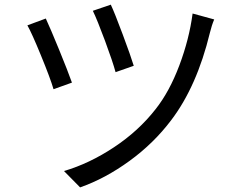

<svg xmlns="http://www.w3.org/2000/svg" viewBox="-20 -772 1040 825"><path d="M378.9 -725.6 456.1 -752Q472.7 -716.8 507.3 -624Q542 -531.2 554.7 -489.3L476.6 -461.9Q464.8 -505.9 431.2 -596.7Q397.5 -687.5 378.9 -725.6ZM807.6 -713.9 900.4 -688.5Q889.6 -663.1 881.8 -630.9Q826.2 -401.4 715.8 -255.9Q640.6 -156.2 536.6 -80.6Q432.6 -4.9 324.2 33.2L254.9 -37.1Q364.3 -69.3 469.7 -139.2Q575.2 -209 648.4 -302.7Q708 -377.9 750.5 -490.7Q793 -603.5 807.6 -713.9ZM97.7 -663.1 176.8 -692.4Q196.3 -650.4 233.9 -558.6Q271.5 -466.8 289.1 -417L210 -388.7Q196.3 -435.5 156.2 -533.2Q116.2 -630.9 97.7 -663.1Z"/></svg>

Font: Gen Shin Gothic Monospace Regular
Style: Regular
Weight: 400
Designer: [Source Han Sans]
Ryoko NISHIZUKA  (kana & ideographs); Paul D. Hunt (Latin, Greek & Cyrillic); Wenlong ZHANG  (bopomofo
Version: Version 1.002.20150607